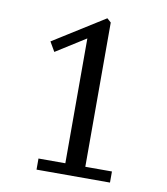

<svg xmlns="http://www.w3.org/2000/svg" viewBox="-81 -784 742 852"><g transform="rotate(10 290.0 -358.0)"><path d="M141 -50H280L262 -32V-630L277 -622L128 -528L103 -571L334 -716L352 -700V-32L334 -50H472V0H141Z"/></g></svg>

Font: Wittgenstein
Style: Regular
Weight: 400
Designer: Jörg Drees
Foundry: Jörg Drees
Version: Version 1.003;Glyphs 3.1.2 (3151)